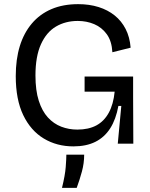

<svg xmlns="http://www.w3.org/2000/svg" viewBox="-20 -693 723 926"><path d="M334 13Q254 13 191 -25Q128 -63 92 -138Q56 -213 56 -326Q56 -407 75.5 -470.5Q95 -534 133.5 -579.5Q172 -625 228 -649Q284 -673 357 -673Q411 -673 455.5 -659Q500 -645 533 -618.5Q566 -592 586 -553Q606 -514 610 -463L522 -441Q519 -495 495 -528Q471 -561 434.5 -576.5Q398 -592 355 -592Q296 -592 250 -565Q204 -538 177.5 -479.5Q151 -421 151 -329Q151 -257 167 -207Q183 -157 211 -126.5Q239 -96 275.5 -82Q312 -68 353 -68Q407 -68 444.5 -88Q482 -108 504.5 -149Q527 -190 533 -251H388V-324H622V-224L623 0H548L565 -182H551Q539 -117 511.5 -74Q484 -31 440 -9Q396 13 334 13ZM279 213Q294 152 297 112.5Q300 73 300 53H386Q386 94 375 134.5Q364 175 350 213Z"/></svg>

Font: Bricolage Grotesque 36pt
Style: Regular
Weight: 400
Designer: Mathieu Triay
Foundry: Atelier Triay
Version: Version 1.001;gftools[0.9.33.dev8+g029e19f]